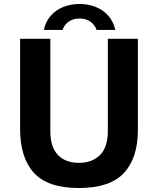

<svg xmlns="http://www.w3.org/2000/svg" viewBox="-20 -935 778 965"><path d="M376.5 10Q220 10 150.5 -66.2Q81 -142.5 81 -287V-740H233V-276Q233 -195.5 271.2 -156Q309.5 -116.5 376.5 -116.5Q443.5 -116.5 482.8 -156Q522 -195.5 522 -276V-740H673V-282Q673 -140.5 602.5 -65.2Q532 10 376.5 10ZM379.5 -842Q347.5 -842 325.2 -826.2Q303 -810.5 294.5 -784.5H200.5Q209 -826.5 235 -856Q261 -885.5 298.5 -900.2Q336 -915 379.5 -915Q423.5 -915 461.2 -900Q499 -885 524.8 -855.5Q550.5 -826 559.5 -784.5H465.5Q457 -810.5 434.2 -826.2Q411.5 -842 379.5 -842Z"/></svg>

Font: 1883 Sans
Style: Bold
Weight: 700
Designer: 1883 Sans project is a fork of Public Sans.
Version: Version 1.009